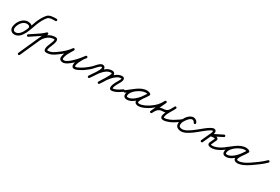

<svg xmlns="http://www.w3.org/2000/svg" viewBox="81 -1758 4726 3243"><g transform="rotate(30 2444.5 -136.5)"><path d="M259.8 -179.4C271.4 -178.6 281.4 -187.3 282.3 -198.9C286.3 -257.3 229.7 -280.8 180.3 -280.8C77.3 -280.8 0.2 -165.7 -6.3 -72.7C-10.1 -18 28.4 25.7 83.9 25.7C237.2 25.7 283.2 -199.8 328.6 -312C354 -374.5 384 -437.1 428.8 -488.2C458.8 -522.5 534.3 -519.8 574.9 -520C586.5 -520 595.9 -529.4 595.8 -541C595.8 -552.6 586.4 -562 574.8 -562C574.8 -562 574.8 -562 574.8 -562C518.4 -561.8 437.8 -562.2 397.2 -515.8C352.6 -465 321.5 -404 295.6 -342C257.3 -250.6 208.3 -16.3 83.9 -16.3C52.7 -16.3 33.5 -39.1 35.6 -69.7C40.6 -140.2 100.1 -238.8 180.3 -238.8C203.1 -238.8 242.5 -232.6 240.4 -201.8C239.5 -190.2 248.3 -180.2 259.8 -179.4Z M281.8 -65C288.4 -55.5 301.5 -53.1 311 -59.8C366.2 -98.2 423 -134.2 478.8 -171.8C513.1 -195.1 545.4 -219.9 574.2 -250C582.2 -258.3 581.9 -271.6 573.5 -279.7C565.1 -287.7 551.8 -287.4 543.8 -279C543.8 -279 543.8 -279 543.8 -279C517.2 -251.1 487.1 -228.2 455.2 -206.6C399.4 -168.8 342.4 -132.8 287 -94.2C277.5 -87.6 275.1 -74.5 281.8 -65ZM567.6 -283.7C557 -288.4 544.6 -283.6 539.8 -273C460.5 -95.6 381.2 81.9 301.8 259.4C297.1 270 301.8 282.4 312.4 287.2C323 291.9 335.4 287.2 340.2 276.6C340.2 276.6 340.2 276.6 340.2 276.6C419.5 99.1 498.8 -78.4 578.2 -255.9C582.9 -266.5 578.2 -278.9 567.6 -283.7ZM494.6 -69.4C494.6 -69.4 494.6 -69.4 494.6 -69.4C515.5 -123.7 550.1 -175.2 598.6 -208.3C631.9 -231.1 670.6 -243.5 711 -243.5C735.9 -243.5 699 -162.8 694.8 -152.2C677.1 -107.6 615.5 21 709 21C791.7 21 839.9 -15.2 903.1 -59.8C912.6 -66.5 914.8 -79.6 908.2 -89.1C901.5 -98.6 888.4 -100.8 878.9 -94.2C878.9 -94.2 878.9 -94.2 878.9 -94.2C823.3 -54.9 781.9 -21 709 -21C681 -21 725.9 -116.9 733.8 -136.7C750.4 -178.5 795.5 -285.5 711 -285.5C662.2 -285.5 615.2 -270.5 574.9 -243C519.3 -205.1 479.4 -146.8 455.4 -84.6C451.2 -73.7 456.6 -61.6 467.4 -57.4C478.3 -53.2 490.4 -58.6 494.6 -69.4Z M872.7 -65.1C879.3 -55.5 892.3 -53.1 901.9 -59.7C974.9 -109.9 1043.6 -172.4 1095.1 -244.8C1102.8 -255.7 1097.3 -267.1 1088.1 -272.9C1079 -278.7 1066.3 -278.9 1059.8 -267.4C1020 -197.6 959.9 -113.7 959.9 -31.7C959.9 9.3 996.5 25.9 1032.2 25.9C1133.8 25.9 1290.9 -163.1 1346.1 -240.8C1354 -251.9 1349.9 -263.6 1341.6 -269.8C1333.4 -276 1321.1 -276.7 1312.6 -266.1C1297.5 -247.2 1280.7 -228.4 1268.8 -207.4C1268.8 -207.4 1268.7 -207.3 1268.6 -207.2C1268.5 -207 1268.5 -206.9 1268.5 -206.9C1239.4 -152.5 1202 -93.8 1202 -30.3C1202 -20.1 1203.6 -9.6 1208.3 -0.4C1208.3 -0.4 1208.4 -0.3 1208.5 -0.1C1208.5 0 1208.6 0.2 1208.6 0.2C1218.3 17.5 1231.1 23.8 1252.4 23.8C1304.8 23.8 1388.7 -30.8 1430 -59.8C1439.5 -66.5 1441.9 -79.5 1435.2 -89C1428.5 -98.5 1415.5 -100.9 1406 -94.2C1406 -94.2 1406 -94.2 1406 -94.2C1373.2 -71.2 1293.6 -18.2 1252.4 -18.2C1249.9 -18.2 1247.4 -18.3 1245.1 -18.8C1243.1 -19.2 1246.3 -17.7 1247.1 -16.5C1247.9 -15.3 1245.7 -19.6 1245.4 -20.2C1245.4 -20.2 1245.4 -20 1245.5 -19.9C1245.6 -19.7 1245.7 -19.6 1245.7 -19.6C1244.1 -22.7 1244 -26.9 1244 -30.3C1244 -85.5 1280.1 -139.5 1305.5 -187.1C1305.5 -187.1 1305.5 -187 1305.4 -186.8C1305.3 -186.7 1305.2 -186.6 1305.2 -186.6C1316.1 -205.6 1331.8 -222.7 1345.4 -239.9C1353.9 -250.6 1349.5 -262.4 1340.9 -268.9C1332.4 -275.3 1319.8 -276.3 1311.9 -265.2C1267.1 -202.1 1113.1 -16.1 1032.2 -16.1C1021.6 -16.1 1001.9 -17.3 1001.9 -31.7C1001.9 -104.3 1060.7 -184.2 1096.2 -246.6C1102.8 -258.2 1097.8 -269.2 1089.3 -274.7C1080.7 -280.1 1068.6 -280 1060.9 -269.2C1012.2 -200.8 947 -141.7 878.1 -94.3C868.5 -87.7 866.1 -74.7 872.7 -65.1Z M1399.8 -65C1406.4 -55.5 1419.5 -53.1 1429 -59.8C1458 -80 1485.8 -102 1511.9 -125.8C1535.9 -147.7 1605.6 -239.6 1638.6 -239.6C1648.5 -239.6 1650.2 -233.1 1650.2 -224C1650.2 -179.8 1548.9 -40.3 1520.8 0C1514.1 9.5 1516.5 22.6 1526 29.2C1535.5 35.9 1548.6 33.5 1555.2 24C1555.2 24 1555.2 24 1555.2 24C1590.8 -27 1692.2 -164.3 1692.2 -224C1692.2 -256.3 1672.3 -281.6 1638.6 -281.6C1583.8 -281.6 1533.2 -204.1 1497.2 -169.5C1468.5 -142 1437.6 -117 1405 -94.2C1395.5 -87.6 1393.1 -74.5 1399.8 -65ZM1555.2 24C1555.2 24 1555.2 24 1555.2 24C1617.4 -65.1 1704.7 -233.6 1826.1 -233.6C1832.1 -233.6 1841.8 -232.9 1841.8 -225.1C1841.8 -190.6 1740.2 -35.5 1715.4 2.5C1709.1 12.2 1711.8 25.3 1721.5 31.6C1731.2 37.9 1744.3 35.2 1750.6 25.5C1750.6 25.5 1750.6 25.5 1750.6 25.5C1784.3 -26.3 1883.8 -169 1883.8 -225.1C1883.8 -257.9 1856.4 -275.6 1826.1 -275.6C1683.6 -275.6 1592.7 -103.2 1520.8 0C1514.1 9.5 1516.5 22.6 1526 29.2C1535.5 35.9 1548.6 33.5 1555.2 24ZM1721.9 32.6C1731.8 38.5 1744.7 35.3 1750.7 25.3C1801.3 -59.5 1904 -232.8 2017.7 -236.9C2038.4 -237.6 2019.4 -208.5 2013.7 -197.9C1984.7 -144 1937.9 -78.1 1937.9 -16.1C1937.9 7 1951.3 26 1976 26C2044.4 26 2114.9 -22.6 2168.9 -59.7C2178.5 -66.3 2180.9 -79.3 2174.3 -88.9C2167.7 -98.5 2154.7 -100.9 2145.1 -94.3C2099.5 -62.9 2034.2 -16 1976 -16C1975.4 -16 1978 -15 1978.7 -14.4C1981.1 -12.3 1979.9 -10.2 1979.9 -16.1C1979.9 -68.9 2025.6 -131.2 2050.7 -178.1C2072.2 -218.1 2081.8 -281.2 2016.3 -278.9C1882.6 -274.1 1774.8 -97.1 1714.6 3.8C1708.7 13.7 1711.9 26.6 1721.9 32.6Z M2169.8 -65C2176.4 -55.5 2189.5 -53.1 2199 -59.8C2289 -122.3 2389.9 -235.8 2504.6 -235.8C2519.6 -235.8 2535.4 -232.8 2547.8 -223.9C2558.6 -216.2 2570.1 -221.6 2576 -230.7C2581.8 -239.8 2582.1 -252.5 2570.5 -259.2C2548.2 -272.1 2529.7 -277.1 2503.3 -277.1C2390 -277.1 2212.1 -155.6 2212.1 -34.2C2212.1 9.6 2241 28.3 2281.7 28.3C2406.8 28.3 2527.3 -129 2581.4 -227.9C2588.1 -240.2 2582.3 -251.4 2573.1 -256.4C2563.9 -261.5 2551.3 -260.4 2544.6 -248.1C2510.3 -185.6 2428.3 -101.5 2428.3 -31.6C2428.3 8 2465.3 25.7 2500 25.7C2571.7 25.7 2656.6 -19.6 2714 -59.8C2723.5 -66.5 2725.9 -79.5 2719.2 -89C2712.5 -98.5 2699.5 -100.9 2690 -94.2C2640.1 -59.3 2562.4 -16.3 2500 -16.3C2490.5 -16.3 2470.3 -18.3 2470.3 -31.6C2470.3 -79.6 2554.3 -178.4 2581.4 -227.9C2588.1 -240.2 2582.3 -251.4 2573.1 -256.4C2563.9 -261.5 2551.3 -260.4 2544.6 -248.1C2499 -164.9 2388 -13.7 2281.7 -13.7C2263.9 -13.7 2254.1 -14.7 2254.1 -34.2C2254.1 -131.4 2414 -235.1 2503.3 -235.1C2522.5 -235.1 2533.7 -232 2549.5 -222.8C2561 -216.1 2572.1 -221.1 2577.6 -229.6C2583.1 -238.2 2583.1 -250.3 2572.2 -258.1C2552.6 -272.1 2528.5 -277.8 2504.6 -277.8C2376.7 -277.8 2273.9 -162.9 2175 -94.2C2165.5 -87.6 2163.1 -74.5 2169.8 -65Z M2684.8 -65C2691.4 -55.5 2704.5 -53.1 2714 -59.8C2792.6 -114.4 2843.6 -168.8 2887.7 -254.9C2894 -267.2 2887.4 -278 2877.9 -282.7C2868.4 -287.3 2855.8 -285.8 2850 -273.4C2808.7 -185.2 2767.5 -97.1 2726.2 -8.9C2720.3 3.6 2726.7 14.4 2736.1 18.9C2745.5 23.4 2757.9 21.7 2764 9.3C2792.4 -48.1 2825.6 -104 2898 -104C3004.4 -104 3033.5 -170.3 3078.5 -254.6C3084.9 -266.5 3078.3 -277.4 3068.7 -282.1C3059.1 -286.8 3046.5 -285.5 3040.9 -273.2C3013.5 -212.9 2848.4 21 2988 21C3054.7 21 3144.2 -21.4 3198.2 -59.9C3207.6 -66.6 3209.8 -79.7 3203.1 -89.2C3196.4 -98.6 3183.3 -100.8 3173.8 -94.1C3173.8 -94.1 3173.8 -94.1 3173.8 -94.1C3127.2 -60.9 3045.6 -21 2988 -21C2971.9 -21 2972.9 -28.7 2975.5 -43.2C2988.8 -119 3047.3 -185.7 3079.1 -255.8C3084.7 -268.1 3078.5 -278.8 3069.3 -283.3C3060.1 -287.9 3047.9 -286.3 3041.5 -274.4C3004.5 -205.1 2985.1 -146 2898 -146C2807.6 -146 2762.4 -82 2726.4 -9.3C2720.2 3.1 2726.8 13.9 2736.3 18.5C2745.8 23.1 2758.4 21.4 2764.2 8.9C2805.5 -79.3 2846.8 -167.4 2888 -255.6C2893.8 -268 2887.6 -278.8 2878.2 -283.3C2868.9 -287.9 2856.6 -286.3 2850.3 -274C2809.3 -194 2763.1 -145 2690 -94.2C2680.5 -87.6 2678.1 -74.5 2684.8 -65Z M3168.4 -65.5C3174.7 -55.8 3187.8 -53.1 3197.5 -59.4C3227.5 -79 3292.8 -117 3307.2 -149.5C3323.5 -186.2 3371.3 -239.6 3415.9 -235.1C3416 -235.1 3415 -235.3 3414.1 -235.4C3413.2 -235.6 3412.3 -235.8 3412.4 -235.8C3433.9 -229.8 3448.5 -228.3 3455.8 -203.1C3459.7 -190.1 3471.9 -187 3482.1 -190.3C3492.3 -193.6 3500.4 -203.4 3495.7 -216.1C3491.9 -226.8 3487.3 -235.5 3479.6 -244C3479.6 -244.1 3479.4 -244.3 3479.2 -244.4C3479 -244.6 3478.9 -244.8 3478.8 -244.8C3473.2 -250.5 3467.4 -256 3460.6 -260.5C3460.6 -260.5 3460.8 -260.4 3461 -260.2C3461.2 -260.1 3461.4 -260 3461.4 -260C3374.9 -322.9 3290.6 -204.2 3253.8 -140.5C3253.8 -140.5 3253.7 -140.4 3253.7 -140.3C3253.6 -140.1 3253.5 -140 3253.5 -140C3236.1 -107.8 3228.9 -65.7 3236.4 -29.7C3244.2 7.5 3280.7 26 3315 32.6C3315 32.6 3315.1 32.6 3315.2 32.6C3315.2 32.7 3315.3 32.7 3315.3 32.7C3397.6 47.4 3480.9 -15.4 3544.1 -59.8C3553.6 -66.5 3555.9 -79.6 3549.2 -89.1C3542.5 -98.6 3529.4 -100.9 3519.9 -94.2C3468.6 -58.1 3390.7 3.5 3322.7 -8.7C3322.7 -8.7 3322.8 -8.7 3322.8 -8.6C3322.9 -8.6 3323 -8.6 3323 -8.6C3307 -11.7 3281.5 -19.7 3277.6 -38.3C3272 -64.6 3277.7 -96.5 3290.5 -120C3290.5 -120 3290.4 -119.9 3290.3 -119.7C3290.3 -119.6 3290.2 -119.5 3290.2 -119.5C3311.2 -155.8 3379.4 -267.6 3436.6 -226C3436.7 -226 3436.8 -225.9 3437 -225.8C3437.2 -225.7 3437.3 -225.5 3437.4 -225.5C3441.7 -222.6 3445.5 -218.8 3449.2 -215.2C3449.2 -215.1 3449 -215.3 3448.8 -215.6C3448.6 -215.8 3448.4 -216 3448.4 -216C3452.5 -211.4 3454.3 -207.4 3456.3 -201.9C3460.9 -189.1 3472.7 -185.9 3482.5 -189C3492.3 -192.2 3500 -201.9 3496.2 -214.9C3484.3 -255.2 3460.1 -266 3423.6 -276.2C3423.6 -276.2 3422.7 -276.4 3421.9 -276.6C3421 -276.7 3420.1 -276.9 3420.1 -276.9C3356.1 -283.3 3292.8 -220.7 3268.8 -166.5C3260.5 -147.7 3196 -108.6 3174.5 -94.6C3164.8 -88.3 3162.1 -75.2 3168.4 -65.5Z M3514.7 -65.1C3521.3 -55.5 3534.4 -53.1 3543.9 -59.7C3603.5 -100.9 3755.7 -244 3806 -244C3811.3 -244 3810.2 -245.8 3810.2 -241C3810.2 -208.1 3787.5 -170.6 3773.9 -140.7C3753.9 -96.7 3733.9 -52.7 3713.9 -8.7C3709.1 1.9 3713.8 14.3 3724.3 19.1C3734.9 23.9 3747.3 19.2 3752.1 8.7C3772.1 -35.3 3792.1 -79.3 3812.1 -123.3C3828.5 -159.4 3852.2 -200.8 3852.2 -241C3852.2 -268.7 3833.4 -286 3806 -286C3734.5 -286 3590 -142.7 3520.1 -94.3C3510.5 -87.7 3508.1 -74.6 3514.7 -65.1ZM4002.5 -283.2C4002.5 -283.2 4002.5 -283.2 4002.5 -283.2C3934.2 -248.8 3865.9 -214.4 3797.5 -179.9C3786.1 -174.1 3783.9 -162.5 3787.6 -153.3C3791.3 -144.1 3801 -137.3 3813.2 -141.1C3833.3 -147.4 3853.1 -150.8 3874.2 -150C3874.2 -150 3874.5 -150 3874.9 -150C3875.2 -150 3875.5 -150 3875.5 -150C3883.7 -150.2 3894.8 -150.1 3902.1 -145.8C3902.6 -145.6 3902.6 -145.8 3902.4 -146.2C3902.1 -147 3902.1 -149.2 3902 -148.9C3902 -148.9 3901.9 -148.8 3901.9 -148.8C3901.9 -148.7 3901.9 -148.7 3901.9 -148.7C3887.4 -116.7 3872.9 -84.7 3858.4 -52.7C3858.4 -52.7 3858.5 -52.7 3858.5 -52.8C3858.5 -52.8 3858.5 -52.9 3858.5 -52.9C3833 1.9 3878.9 21 3924 21C3997.5 21 4072.6 -18.6 4131.1 -59.8C4140.6 -66.5 4142.8 -79.6 4136.2 -89.1C4129.5 -98.6 4116.4 -100.8 4106.9 -94.2C4106.9 -94.2 4106.9 -94.2 4106.9 -94.2C4055.9 -58.3 3988.3 -21 3924 -21C3907 -21 3888 -16.6 3896.6 -35.1C3896.6 -35.1 3896.6 -35.2 3896.7 -35.2C3896.7 -35.3 3896.7 -35.3 3896.7 -35.3C3911.2 -67.3 3925.7 -99.3 3940.1 -131.3C3940.1 -131.3 3940.1 -131.3 3940.1 -131.2C3940.1 -131.2 3940 -131.1 3940 -131.1C3960.8 -175.7 3908 -192.9 3874.5 -192C3874.5 -192 3874.8 -192 3875.1 -192C3875.5 -192 3875.8 -192 3875.8 -192C3849.9 -193 3825.4 -188.9 3800.8 -181.2C3788.5 -177.4 3786.7 -164.8 3790.8 -154.6C3794.9 -144.4 3805 -136.6 3816.5 -142.4C3884.8 -176.8 3953.1 -211.3 4021.5 -245.7C4031.8 -250.9 4036 -263.6 4030.8 -273.9C4025.5 -284.3 4012.9 -288.5 4002.5 -283.2Z M4101.8 -65C4108.4 -55.5 4121.5 -53.1 4131 -59.8C4221 -122.3 4321.9 -235.8 4436.6 -235.8C4451.6 -235.8 4467.4 -232.8 4479.8 -223.9C4490.6 -216.2 4502.1 -221.6 4508 -230.7C4513.8 -239.8 4514.1 -252.5 4502.5 -259.2C4480.2 -272.1 4461.7 -277.1 4435.3 -277.1C4322 -277.1 4144.1 -155.6 4144.1 -34.2C4144.1 9.6 4173 28.3 4213.7 28.3C4338.8 28.3 4459.3 -129 4513.4 -227.9C4520.1 -240.2 4514.3 -251.4 4505.1 -256.4C4495.9 -261.5 4483.3 -260.4 4476.6 -248.1C4442.3 -185.6 4360.3 -101.5 4360.3 -31.6C4360.3 8 4397.3 25.7 4432 25.7C4503.7 25.7 4588.6 -19.6 4646 -59.8C4655.5 -66.5 4657.9 -79.5 4651.2 -89C4644.5 -98.5 4631.5 -100.9 4622 -94.2C4572.1 -59.3 4494.4 -16.3 4432 -16.3C4422.5 -16.3 4402.3 -18.3 4402.3 -31.6C4402.3 -79.6 4486.3 -178.4 4513.4 -227.9C4520.1 -240.2 4514.3 -251.4 4505.1 -256.4C4495.9 -261.5 4483.3 -260.4 4476.6 -248.1C4431 -164.9 4320 -13.7 4213.7 -13.7C4195.9 -13.7 4186.1 -14.7 4186.1 -34.2C4186.1 -131.4 4346 -235.1 4435.3 -235.1C4454.5 -235.1 4465.7 -232 4481.5 -222.8C4493 -216.1 4504.1 -221.1 4509.6 -229.6C4515.1 -238.2 4515.1 -250.3 4504.2 -258.1C4484.6 -272.1 4460.5 -277.8 4436.6 -277.8C4308.7 -277.8 4205.9 -162.9 4107 -94.2C4097.5 -87.6 4095.1 -74.5 4101.8 -65Z M4616.9 -63.5C4623.6 -54 4636.7 -51.8 4646.2 -58.5C4729.4 -117.7 4818.3 -176.4 4890 -249.3C4898.1 -257.5 4898 -270.8 4889.7 -279C4881.5 -287.1 4868.2 -287 4860 -278.7C4860 -278.7 4860 -278.7 4860 -278.7C4790.1 -207.6 4703 -150.4 4621.8 -92.8C4612.4 -86.1 4610.2 -73 4616.9 -63.5Z"/></g></svg>

Font: FRB American Cursive Guidelines Medium
Style: Italic
Weight: 500
Italic angle: -25°
Version: Version 2.0;Modular Font Editor K font №1